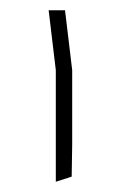

<svg xmlns="http://www.w3.org/2000/svg" viewBox="-20 -565 241 375"><path d="M89 -210 120 -220 121 -283V-428L107 -545H75L89 -428V-210Z"/></svg>

Font: Assistant ExtraLight
Style: Regular
Weight: 275
Designer: Hebrew By Ben Nathan, Latin by Paul Hunt
Version: Version 2.001;PS 002.001;hotconv 1.0.88;makeotf.lib2.5.64775